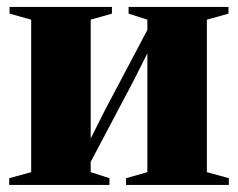

<svg xmlns="http://www.w3.org/2000/svg" viewBox="-20 -522 672 542"><path d="M6 0V-19L68 -36V-466.5L7 -483.5V-502.5H296V-483.5L236 -466.5V-131L276 -210.5L396 -437.5V-466.5L343 -483.5V-502.5H625V-483.5L564 -466.5V-36L626 -19V0H336V-19L396 -36V-371.5L356 -292L236 -65V-36L289 -19V0Z"/></svg>

Font: Merriweather 144pt Black
Style: Regular
Weight: 900
Version: Version 2.100